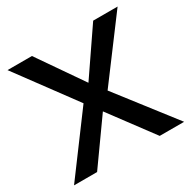

<svg xmlns="http://www.w3.org/2000/svg" viewBox="-148 -799 941 944"><g transform="rotate(-30 323.0 -327.0)"><path d="M10.7 0 252.9 -326.2 10.7 -654.3H149.4L324.2 -401.4L497.1 -654.3H635.7L386.7 -321.3L635.7 0H497.1L315.4 -244.1L141.6 0Z"/></g></svg>

Font: Sen Medium
Style: Regular
Weight: 500
Designer: Kosal Sen, Philatype
Foundry: Philatype
Version: Version 2.000;gftools[0.9.31]